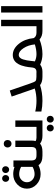

<svg xmlns="http://www.w3.org/2000/svg" viewBox="1209 -1990 984 3442"><g transform="rotate(-90 1701.0 -269.0)"><path d="M284 -660Q284 -633 266.5 -615Q249 -597 223 -597Q197 -597 179.5 -615Q162 -633 162 -660Q162 -687 179.5 -705Q197 -723 223 -723Q249 -723 266.5 -705.5Q284 -688 284 -660ZM442 -660Q442 -633 424.5 -615Q407 -597 381 -597Q355 -597 337.5 -615Q320 -633 320 -660Q320 -687 337.5 -705Q355 -723 381 -723Q407 -723 424.5 -705.5Q442 -688 442 -660ZM651 -107Q671 -107 671 -54Q671 0 651 0H630Q507 0 461 -71Q383 -33 301 -33Q194 -33 117 -104.5Q40 -176 40 -278Q40 -381 117 -452.5Q194 -524 301 -524Q364 -524 430 -501V-520H545V-203Q545 -150 565 -128.5Q585 -107 639 -107ZM301 -141Q366 -141 431 -177Q430 -185 430 -202V-383Q367 -417 301 -417Q240 -417 197.5 -376.5Q155 -336 155 -278Q155 -221 197.5 -181Q240 -141 301 -141Z M893 -575Q874 -555 845 -555Q816 -555 797 -575Q778 -595 778 -625Q778 -655 797 -674.5Q816 -694 845 -694Q874 -694 893 -674.5Q912 -655 912 -625Q912 -595 893 -575ZM1042 -107Q1062 -107 1062 -54Q1062 0 1042 0H987Q902 0 847 -43Q800 0 702 0H651Q631 0 631 -54Q631 -107 651 -107H693Q747 -107 767 -128.5Q787 -150 787 -203V-486H902V-202Q902 -156 893 -122Q919 -107 956 -107Z M1263 -486V0H1042Q1022 0 1022 -54Q1022 -107 1042 -107H1148V-486ZM1188 140Q1188 167 1170.5 185Q1153 203 1127 203Q1101 203 1083.5 185Q1066 167 1066 140Q1066 113 1083.5 95Q1101 77 1127 77Q1153 77 1170.5 94.5Q1188 112 1188 140ZM1346 140Q1346 167 1328.5 185Q1311 203 1285 203Q1259 203 1241.5 185Q1224 167 1224 140Q1224 113 1241.5 95Q1259 77 1285 77Q1311 77 1328.5 94.5Q1346 112 1346 140Z M2122 -107Q2142 -107 2142 -54Q2142 0 2122 0H2044Q1949 0 1896 -43Q1769 0 1613 0Q1515 0 1423 -19V-129Q1514 -107 1614 -107Q1735 -107 1835 -138Q1831 -146 1817 -187L1691 -552L1799 -586L1925 -221Q1952 -141 1969.5 -124.5Q1987 -108 2044 -108H2122Z M2875 -107Q2895 -107 2895 -54Q2895 0 2875 0H2868Q2772 0 2714 -52Q2583 0 2450 0Q2354 0 2263 -41Q2213 0 2136 0H2122Q2102 0 2102 -54Q2102 -107 2122 -107H2136Q2200 -107 2210 -172Q2211 -178 2214 -203.5Q2217 -229 2219.5 -252.5Q2222 -276 2230 -310.5Q2238 -345 2247.5 -373.5Q2257 -402 2274 -432.5Q2291 -463 2312.5 -484Q2334 -505 2365 -518.5Q2396 -532 2434 -532Q2547 -532 2635 -425Q2723 -318 2739 -157Q2767 -107 2837 -107ZM2321 -136Q2383 -107 2451 -107Q2531 -107 2626 -136Q2615 -253 2558.5 -339Q2502 -425 2439 -425Q2410 -425 2389 -404.5Q2368 -384 2357 -347Q2346 -310 2340 -278Q2334 -246 2330 -204.5Q2326 -163 2324 -151Z M2952 -741H3067V0H2875Q2855 0 2855 -54Q2855 -107 2875 -107H2952Z M3197 0V-741H3312V0Z"/></g></svg>

Font: Montserrat-Arabic
Style: Regular
Weight: 400
Designer: Mohamed Gaber
Foundry: Kief Type Foundry
Version: Version 5.008;PS 005.008;hotconv 1.0.88;makeotf.lib2.5.64775